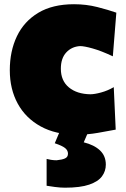

<svg xmlns="http://www.w3.org/2000/svg" viewBox="-20 -624 597 909"><path d="M344.2 13.7Q244.1 13.7 172.9 -25.4Q101.6 -64.5 64 -133.3Q26.4 -202.1 26.4 -291.5Q26.4 -381.8 60.1 -452.4Q93.8 -522.9 161.4 -563.5Q229 -604 330.6 -604Q388.2 -604 440.9 -590.6Q493.7 -577.1 530.8 -564L514.2 -357.4Q459 -383.3 418.9 -394.5Q378.9 -405.8 358.9 -405.8Q319.3 -403.3 293.7 -375.7Q268.1 -348.1 268.1 -298.8Q268.1 -241.7 306.2 -210.2Q344.2 -178.7 407.7 -177.7Q427.7 -177.7 459 -186.3Q490.2 -194.8 518.6 -211.4L527.8 -10.3Q492.2 -3.4 442.9 5.1Q393.6 13.7 344.2 13.7ZM287.6 264.6Q266.1 264.6 240 261.2Q213.9 257.8 200.7 255.4V128.4Q207.5 130.4 220.9 132.6Q234.4 134.8 248 134.8Q273.9 132.3 287.8 126Q301.8 119.6 301.8 103.5Q301.8 87.9 288.1 76.9Q274.4 65.9 239.3 54.2L278.8 -39.6H397.9V0L376.5 49.8Q425.8 62 453.4 88.1Q481 114.3 481 155.3Q481 186 462.9 210.7Q444.8 235.4 402.6 250Q360.4 264.6 287.6 264.6Z"/></svg>

Font: Pinar DS1 Black
Style: Regular
Weight: 900
Designer: Amin Abedi
Version: Version 3.000